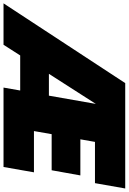

<svg xmlns="http://www.w3.org/2000/svg" viewBox="164 -912 748 1117"><g transform="rotate(90 538.5 -354.0)"><path d="M806 -532 791 -447H1001L971 -280H761L743 -177H983L952 0H490L507 -97H303L241 0H0L464 -708H1077L1046 -532ZM537 -264 585 -537 410 -264Z"/></g></svg>

Font: Fz Poppins Black
Style: Italic
Weight: 900
Italic angle: -10°
Designer: Ninad Kale (Devanagari), Jonny Pinhorn (Latin)
Foundry: Indian Type Foundry
Version: Vit hóa bi Vntype.Com & FontZin.Com